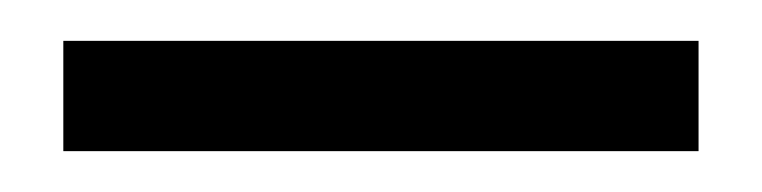

<svg xmlns="http://www.w3.org/2000/svg" viewBox="-20 -621 373 94"><path d="M322 -547V-601H11V-547Z"/></svg>

Font: STIXGeneral
Style: Regular
Weight: 400
Designer: MicroPress Inc., with final additions and corrections provided by Coen Hoffman, Elsevier (retired)
Version: Version 1.1.0